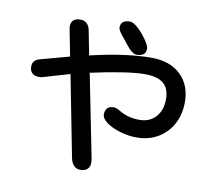

<svg xmlns="http://www.w3.org/2000/svg" viewBox="-90 -882 1180 1065"><g transform="rotate(10 500.0 -350.0)"><path d="M480 8 482 29Q482 53 468 66Q454 79 429 79Q386 79 373 26L283 -435L129 -390L112 -389Q87 -389 74 -402Q61 -415 61 -438Q61 -476 102 -486L264 -530L236 -673L233 -695Q233 -718 246.5 -730Q260 -742 285 -742Q327 -742 339 -697L367 -554L369 -555Q568 -602 710 -602Q815 -602 875 -544.5Q935 -487 935 -391Q935 -323 906.5 -269Q878 -215 825.5 -183.5Q773 -152 704 -152Q658 -152 611 -166Q564 -180 534 -202Q504 -224 504 -247Q504 -270 516 -282.5Q528 -295 552 -295Q566 -295 591 -280Q640 -251 703 -251Q760 -251 794.5 -288.5Q829 -326 829 -390Q829 -449 795 -477.5Q761 -506 691 -506Q594 -506 380 -459H387ZM558 -779Q577 -779 605 -753Q633 -727 655 -694.5Q677 -662 677 -647Q677 -604 625 -604Q599 -604 563 -652L539 -682L525 -699Q506 -724 506 -736Q506 -779 558 -779Z"/></g></svg>

Font: 寒蝉全圆体 Bold
Style: Regular
Weight: 700
Designer: Warren2060
      Designed by Motoya company      

      [Varela Round]
      Joe Prince(Latin component); Avraham Cornf
Foundry: ChillType
Version: Version 3.200